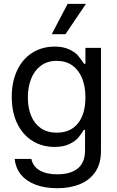

<svg xmlns="http://www.w3.org/2000/svg" viewBox="-20 -783 619 1013"><path d="M57.6 55.7H145.5Q154.3 95.7 189.7 116.2Q225.1 136.7 282.2 136.7Q352.5 136.7 390.6 105.5Q428.7 74.2 428.7 9.8V-97.7H421.9Q407.7 -73.7 392.1 -55.7Q376.5 -37.6 345.5 -22.7Q314.5 -7.8 267.6 -7.8Q202.6 -7.8 151.4 -39.6Q100.1 -71.3 71 -131.1Q42 -190.9 42 -272.5Q42 -352.5 70.8 -412.6Q99.6 -472.7 150.9 -504.9Q202.1 -537.1 268.6 -537.1Q314.9 -537.1 345.9 -522Q377 -506.8 390.4 -491Q403.8 -475.1 423.8 -446.3H430.7V-530.3H512.7V14.6Q512.7 80.6 482.7 124.3Q452.6 168 400.9 189Q349.1 210 282.2 210Q218.3 210 169.2 191.9Q120.1 173.8 91.3 139.2Q62.5 104.5 57.6 55.7ZM430.7 -269.5Q430.7 -326.7 413.1 -370.1Q395.5 -413.6 361.6 -437.7Q327.6 -461.9 279.3 -461.9Q230 -461.9 195.8 -436.5Q161.6 -411.1 144.3 -367.4Q127 -323.7 127 -269.5Q127 -213.9 144.3 -171.9Q161.6 -129.9 195.8 -106.4Q230 -83 279.3 -83Q351.6 -83 391.1 -132.1Q430.7 -181.2 430.7 -269.5ZM336.9 -762.7H433.6L325.2 -602.5H252.9Z"/></svg>

Font: Pretendard JP
Style: Regular
Weight: 400
Designer: Base glyphs from Inter by Rasmus Andersson; Hangeul glyphs from Noto Sans CJK(Source Han Sans) by Jang Soo-young and Kan
Foundry: Kil Hyung-jin
Version: Version 1.309